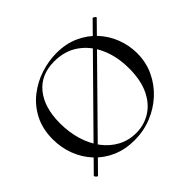

<svg xmlns="http://www.w3.org/2000/svg" viewBox="-144 -844 1063 1063"><g transform="rotate(-45 388.0 -312.0)"><path d="M83 8Q82 10 77.5 7Q73 4 69 -1.5Q65 -7 67 -9L680 -631Q683 -633 692 -626.5Q701 -620 697 -616ZM366 12Q294 12 235.5 -13.5Q177 -39 135.5 -84Q94 -129 71.5 -187.5Q49 -246 49 -312Q49 -393 80.5 -454Q112 -515 164 -555.5Q216 -596 278 -616Q340 -636 401 -636Q475 -636 533.5 -609.5Q592 -583 633 -538Q674 -493 695.5 -436Q717 -379 717 -319Q717 -249 689 -189Q661 -129 612.5 -84Q564 -39 500.5 -13.5Q437 12 366 12ZM401 -10Q464 -10 515.5 -42.5Q567 -75 596.5 -137.5Q626 -200 626 -291Q626 -384 593.5 -456.5Q561 -529 501.5 -570.5Q442 -612 360 -612Q255 -612 197.5 -541Q140 -470 140 -347Q140 -276 158.5 -214.5Q177 -153 212 -107Q247 -61 295 -35.5Q343 -10 401 -10Z"/></g></svg>

Font: Cormorant Light Medium
Style: Regular
Weight: 500
Version: Version 4.000